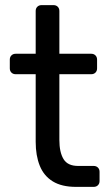

<svg xmlns="http://www.w3.org/2000/svg" viewBox="-20 -730 431 750"><path d="M276.8 0Q221.1 0 186.1 -21.5Q151.1 -43.1 135.3 -82.7Q119.4 -122.4 119.4 -176V-440.1H41.3Q31.1 -440.1 24.7 -446.4Q18.3 -452.8 18.3 -463V-497.1Q18.3 -507.3 24.7 -513.6Q31.1 -520 41.3 -520H119.4V-687.1Q119.4 -697.3 125.8 -703.6Q132.2 -710 142.4 -710H189Q199.2 -710 205.6 -703.6Q211.9 -697.3 211.9 -687.1V-520H336.3Q346.5 -520 352.9 -513.6Q359.2 -507.3 359.2 -497.1V-463Q359.2 -452.8 352.9 -446.4Q346.5 -440.1 336.3 -440.1H211.9V-183Q211.9 -135.6 228.1 -108.7Q244.3 -81.8 285 -81.8H345.9Q356.1 -81.8 362.5 -75.4Q368.9 -69.1 368.9 -58.9V-22.9Q368.9 -12.7 362.5 -6.4Q356.1 0 345.9 0Z"/></svg>

Font: Rubik Light
Style: Regular
Weight: 300
Designer: Hubert and Fischer
Foundry: Hubert and Fischer
Version: Version 2.300;gftools[0.9.30]